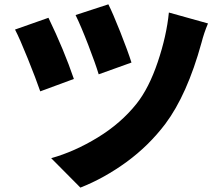

<svg xmlns="http://www.w3.org/2000/svg" viewBox="-20 -815 1040 892"><path d="M331.1 -745.1 483.4 -794.9Q502.9 -756.8 538.6 -667Q574.2 -577.1 590.8 -524.4L438.5 -469.7Q423.8 -518.6 390.1 -606Q356.4 -693.4 331.1 -745.1ZM764.6 -756.8 946.3 -706.1Q927.7 -662.1 916 -616.2Q849.6 -375 748 -239.3Q670.9 -137.7 567.9 -62.5Q464.8 12.7 353.5 56.6L217.8 -80.1Q326.2 -110.4 434.1 -176.3Q542 -242.2 614.3 -333Q671.9 -405.3 712.9 -526.9Q753.9 -648.4 764.6 -756.8ZM49.8 -677.7 205.1 -732.4Q277.3 -583 323.2 -448.2L167 -390.6Q147.5 -447.3 109.4 -542Q71.3 -636.7 49.8 -677.7Z"/></svg>

Font: GenEi Gothic M Heavy
Style: Regular
Weight: 800
Designer: o_tamon (Modified); [Source Han Sans]
Ryoko NISHIZUKA  (kana & ideographs); Paul D. Hunt (Latin, Greek & Cyrillic); Wenl
Version: Version 1.1a;Original Version 1.004